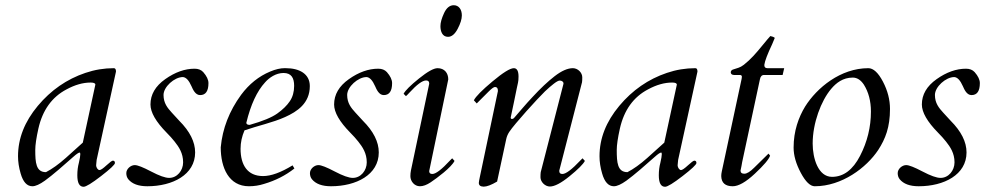

<svg xmlns="http://www.w3.org/2000/svg" viewBox="-20 -700 3771 735"><path d="M345 -376 297 -154C281 -139.3 259.3 -119.8 232 -95.5C204.7 -71.2 179.3 -53 156 -41C117.7 -41 115 -77.3 115 -126C115 -144.7 119 -172 127 -208C143 -278.7 179 -328.7 235 -358C267 -375.3 297.7 -384 327 -384C339 -384 345 -381.3 345 -376ZM348 -67C348 -73.9 350 -81.8 350 -88L424 -426C424 -434.7 421.3 -439 416 -439C378.7 -439 342.3 -433 307 -421C235.7 -397 174.8 -354.8 124.5 -294.5C74.2 -234.2 49 -170 49 -102C49 -80.7 52.3 -58.7 59 -36C68.3 -3.3 83.3 13 104 13C116 13 132 5.8 152 -8.5C180.1 -28.6 227.2 -69.8 260.5 -99.5C272.8 -110.5 281 -116 285 -116C286.6 -116 287.4 -113.9 287.4 -109.8C287.4 -103.5 285.6 -92.6 282 -77C278 -62.3 276 -46.3 276 -29C276 0.3 284 15 300 15C309.3 15 331.7 1.3 367 -26C402.3 -53.3 420 -70 420 -76C420 -82 417.3 -85 412 -85C408.7 -85 400.5 -79 387.5 -67C374.5 -55 365.7 -49 361 -49C354 -49 348 -59.8 348 -67Z M727 -116.5C727 -156.8 706.7 -197.3 666 -238C656 -248.7 646.5 -259 637.5 -269C621.4 -286.8 606 -304.9 606 -336.5C606 -367.5 647.6 -405 680 -405C692 -404.3 703 -392.7 713 -370C718.4 -357.8 727.6 -336 746 -336C767.4 -336 778 -351.3 778 -381.8C778 -394.7 771.4 -408.7 758 -424C750 -432.7 739 -437 725 -437C687.7 -437 650.2 -423.7 612.5 -397C574.8 -370.3 556 -338 556 -300C556 -270 576.7 -234 618 -192C629.3 -180.7 639.5 -169.3 648.5 -158C664.9 -137.3 681 -113.7 681 -78.5C681 -47.2 658.3 -19 627.5 -19C612.5 -19 589.5 -27.2 558.5 -43.5C527.5 -59.8 506.7 -68 496 -68C480.3 -68 463.5 -53.4 463.5 -37.2C463.5 -28.2 466 -20.4 471 -14C485.7 4 510 13 544 13C640.6 13 727 -31 727 -116.5Z M1106 -371.5C1106 -348.5 1100.5 -328.8 1089.5 -312.5C1078.5 -296.2 1062.5 -280.5 1041.5 -265.5C1020.5 -250.5 985.3 -236 936 -222C927.3 -222 923 -224.7 923 -230C939.7 -299.3 963.7 -351 995 -385C1010.4 -402.5 1036.2 -420.6 1065.4 -420.6C1095.1 -420.6 1106 -401.9 1106 -371.5ZM900.9 -130.5C900.9 -154.3 906 -177.8 916 -201C965.5 -218.3 1024.5 -230.7 1071.5 -252C1117.9 -273 1166 -304.5 1166 -370.5C1166 -417.6 1125.6 -439 1074 -439C1072.8 -439 1071.6 -439.1 1070.4 -439.1C1053.3 -439.1 1034.5 -434.7 1014 -426C970.7 -408 933.7 -378.3 903 -337C857.7 -275 831.7 -208 825 -136C825 -57.5 856.2 13 933 13C953 13 972.3 10 991 4C1034.3 -8.7 1073 -28.3 1107 -55L1100 -67C1055.3 -39.7 1017.7 -26 987 -26C927.3 -26 900.9 -68.3 900.9 -130.5Z M1430 -116.5C1430 -156.8 1409.7 -197.3 1369 -238C1359 -248.7 1349.5 -259 1340.5 -269C1324.4 -286.8 1309 -304.9 1309 -336.5C1309 -367.5 1350.6 -405 1383 -405C1395 -404.3 1406 -392.7 1416 -370C1421.4 -357.8 1430.6 -336 1449 -336C1470.4 -336 1481 -351.3 1481 -381.8C1481 -394.7 1474.4 -408.7 1461 -424C1453 -432.7 1442 -437 1428 -437C1390.7 -437 1353.2 -423.7 1315.5 -397C1277.8 -370.3 1259 -338 1259 -300C1259 -270 1279.7 -234 1321 -192C1332.3 -180.7 1342.5 -169.3 1351.5 -158C1367.9 -137.3 1384 -113.7 1384 -78.5C1384 -47.2 1361.3 -19 1330.5 -19C1315.5 -19 1292.5 -27.2 1261.5 -43.5C1230.5 -59.8 1209.7 -68 1199 -68C1183.3 -68 1166.5 -53.4 1166.5 -37.2C1166.5 -28.2 1169 -20.4 1174 -14C1188.7 4 1213 13 1247 13C1343.6 13 1430 -31 1430 -116.5Z M1695 -559C1709 -559 1721.3 -569.2 1732 -589.5C1742.7 -609.8 1748 -627 1748 -641C1748 -663.9 1736.3 -680 1717 -680C1701.7 -680 1689.3 -670 1680 -650C1670.7 -630 1666 -613.3 1666 -600C1666 -579.6 1673.4 -559 1695 -559ZM1587.5 13C1599.8 13 1613.5 8 1628.5 -2C1652.3 -17.9 1707.3 -58.6 1720 -84L1711 -94L1703 -86C1671 -51.3 1648.3 -34 1635 -34C1627 -34 1623 -37.7 1623 -45L1696 -396C1696 -420.5 1681.5 -439 1655 -439C1640.3 -439 1616.7 -425.8 1584 -399.5C1551.3 -373.2 1531.7 -353.7 1525 -341L1534 -332C1536.7 -334 1541 -338.3 1547 -345C1575.7 -376.3 1597 -392 1611 -392C1619 -392 1623 -388.3 1623 -381V-379L1553 -47C1551.7 -40.3 1551 -33.2 1551 -25.5C1551 -6.3 1566.2 13 1587.5 13Z M2137 -381V-379L2050 -41C2049.3 -36.3 2049 -29.8 2049 -21.5C2049 -3.7 2066.5 14 2085 14C2103 14 2128.2 0.8 2160.5 -25.5C2192.8 -51.8 2212.3 -71.3 2219 -84L2210 -94L2202 -86C2169.3 -51.3 2146.3 -34 2133 -34C2125 -34 2121 -37.7 2121 -45V-47L2208 -385C2208.7 -389 2209 -395.3 2209 -404C2209 -422.2 2191.8 -439 2173 -439C2153 -439 2129.8 -428.8 2103.5 -408.5C2077.2 -388.2 2048.7 -361.3 2018 -328C1994.2 -303 1967.6 -270.9 1947.5 -248C1943.9 -243.9 1935 -242.1 1935 -250C1945 -298.1 1951.4 -326.1 1958.5 -363C1962 -381.3 1965 -385.6 1965 -407C1965 -428.3 1959 -439 1947 -439C1933 -439 1905.8 -422.2 1865.5 -388.5C1825.2 -354.8 1801.3 -330.7 1794 -316L1805 -304L1850.5 -349.5C1862.2 -361.2 1870.3 -367 1875 -367C1882.3 -367 1886 -362.3 1886 -353V-351L1821 -42C1820.1 -36.4 1813 -6.6 1813 0C1813 9.3 1819 14.2 1831 14.5H1831.9C1843.9 14.5 1860.9 8 1883 -5L1918 -168C1920 -177.3 1923.8 -186.3 1929.5 -195C1949.3 -225.3 2037.9 -322.7 2066 -350C2078.7 -362 2090 -371.8 2100 -379.5C2110 -387.2 2117.3 -391.2 2122 -391.5C2129.6 -392 2137 -387.7 2137 -381Z M2571 -376 2523 -154C2507 -139.3 2485.3 -119.8 2458 -95.5C2430.7 -71.2 2405.3 -53 2382 -41C2343.7 -41 2341 -77.3 2341 -126C2341 -144.7 2345 -172 2353 -208C2369 -278.7 2405 -328.7 2461 -358C2493 -375.3 2523.7 -384 2553 -384C2565 -384 2571 -381.3 2571 -376ZM2574 -67C2574 -73.9 2576 -81.8 2576 -88L2650 -426C2650 -434.7 2647.3 -439 2642 -439C2604.7 -439 2568.3 -433 2533 -421C2461.7 -397 2400.8 -354.8 2350.5 -294.5C2300.2 -234.2 2275 -170 2275 -102C2275 -80.7 2278.3 -58.7 2285 -36C2294.3 -3.3 2309.3 13 2330 13C2342 13 2358 5.8 2378 -8.5C2406.1 -28.6 2453.2 -69.8 2486.5 -99.5C2498.8 -110.5 2507 -116 2511 -116C2512.6 -116 2513.4 -113.9 2513.4 -109.8C2513.4 -103.5 2511.6 -92.6 2508 -77C2504 -62.3 2502 -46.3 2502 -29C2502 0.3 2510 15 2526 15C2535.3 15 2557.7 1.3 2593 -26C2628.3 -53.3 2646 -70 2646 -76C2646 -82 2643.3 -85 2638 -85C2634.7 -85 2626.5 -79 2613.5 -67C2600.5 -55 2591.7 -49 2587 -49C2580 -49 2574 -59.8 2574 -67Z M2785 13C2807 13 2835.2 -3 2869.5 -35C2903.8 -67 2923.3 -90 2928 -104L2922 -112L2867 -58C2851.7 -42.7 2839.2 -35 2829.5 -35C2819.8 -35 2815 -38.7 2815 -46V-48C2815 -48.7 2815.3 -50.2 2816 -52.5C2818.3 -60.5 2818.9 -68.7 2821 -79L2889 -396C2891 -407.3 2896.3 -413 2905 -413H2976L2982 -439H2918C2910 -439 2906 -442.7 2906 -450V-452C2908 -466.7 2918 -493 2936 -531C2940 -540.3 2943.3 -548.3 2946 -555C2942 -558.3 2936.3 -560.7 2929 -562C2925 -558 2914.8 -546 2898.5 -526C2875 -497.2 2854.4 -473 2827.5 -452C2812.1 -440 2802.8 -439.9 2785 -433.5C2774.4 -429.7 2773.9 -413 2790 -413H2812C2817.3 -413 2820 -410.7 2820 -406C2820 -404 2819.7 -401.3 2819 -398L2743 -43C2741.7 -37 2741 -31.3 2741 -26C2741.7 0 2756.3 13 2785 13Z M3091 -150.5C3091 -228.5 3123 -314.2 3162 -360C3181.1 -382.5 3206.6 -403 3244.5 -403C3260.8 -403 3275 -394 3287 -376C3305 -347.3 3314 -313 3314 -273C3314 -213.7 3300.2 -157.2 3272.5 -103.5C3244.8 -49.8 3209 -23 3165 -23C3111.9 -23 3091 -94.4 3091 -150.5ZM3304 -439C3197.8 -439 3107.2 -364.1 3062 -292C3037.1 -251 3018 -198.6 3018 -135C3018 -105 3027.2 -72.8 3045.5 -38.5C3063.8 -4.2 3081.7 13 3099 13C3202.7 13 3297 -58 3342 -126C3369.4 -168.5 3387 -212.6 3387 -283C3387 -318.3 3378 -353.2 3360 -387.5C3342 -421.8 3323.3 -439 3304 -439Z M3680 -116.5C3680 -156.8 3659.7 -197.3 3619 -238C3609 -248.7 3599.5 -259 3590.5 -269C3574.4 -286.8 3559 -304.9 3559 -336.5C3559 -367.5 3600.6 -405 3633 -405C3645 -404.3 3656 -392.7 3666 -370C3671.4 -357.8 3680.6 -336 3699 -336C3720.4 -336 3731 -351.3 3731 -381.8C3731 -394.7 3724.4 -408.7 3711 -424C3703 -432.7 3692 -437 3678 -437C3640.7 -437 3603.2 -423.7 3565.5 -397C3527.8 -370.3 3509 -338 3509 -300C3509 -270 3529.7 -234 3571 -192C3582.3 -180.7 3592.5 -169.3 3601.5 -158C3617.9 -137.3 3634 -113.7 3634 -78.5C3634 -47.2 3611.3 -19 3580.5 -19C3565.5 -19 3542.5 -27.2 3511.5 -43.5C3480.5 -59.8 3459.7 -68 3449 -68C3433.3 -68 3416.5 -53.4 3416.5 -37.2C3416.5 -28.2 3419 -20.4 3424 -14C3438.7 4 3463 13 3497 13C3593.6 13 3680 -31 3680 -116.5Z"/></svg>

Font: fbb
Style: Italic
Weight: 400
Italic angle: -12°
Designer: David J. Perry, Michael Sharpe
Version: Version 0.991